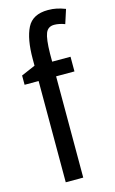

<svg xmlns="http://www.w3.org/2000/svg" viewBox="-119 -812 514 859"><g transform="rotate(-15 138.0 -382.5)"><path d="M240 -469H155V0H74V-469H9V-512L74 -540V-571Q74 -664 99.5 -714.5Q125 -765 196 -765Q218 -765 236.5 -761Q255 -757 276 -749L255 -684Q242 -689 229.5 -691.5Q217 -694 206 -694Q177 -694 166.5 -668Q156 -642 155 -574V-537H240Z"/></g></svg>

Font: Noto Sans Devanagari ExtraCondensed
Style: Regular
Weight: 400
Width: 2
Designer: Jelle Bosma - Monotype Design Team
Foundry: Monotype Imaging Inc.
Version: Version 2.006